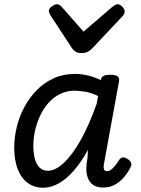

<svg xmlns="http://www.w3.org/2000/svg" viewBox="-20 -867 663 904"><path d="M183 17Q142 17 111 -5.5Q80 -28 63.5 -70.5Q47 -113 47 -171Q47 -220 59 -269.5Q71 -319 95 -363.5Q119 -408 153.5 -443Q188 -478 233 -498.5Q278 -519 333 -519Q364 -519 394.5 -511.5Q425 -504 455 -490V-493Q458 -505 468.5 -510Q479 -515 498 -515Q525 -515 534.5 -507Q544 -499 540 -482L471 -104Q467 -87 468 -77.5Q469 -68 473 -64.5Q477 -61 483 -61Q493 -61 501.5 -67Q510 -73 520 -84.5Q530 -96 541 -114Q547 -123 555.5 -125.5Q564 -128 576 -121Q591 -113 596 -103.5Q601 -94 596 -83Q587 -62 569 -39Q551 -16 525.5 0Q500 16 467 16Q436 16 418.5 3.5Q401 -9 393.5 -29.5Q386 -50 386.5 -74.5Q387 -99 392 -124Q393 -132 393 -141.5Q393 -151 394 -161Q362 -103 327 -63Q292 -23 255.5 -3Q219 17 183 17ZM137 -181Q137 -146 144 -119.5Q151 -93 166.5 -78Q182 -63 205 -63Q241 -63 281 -100.5Q321 -138 360.5 -208.5Q400 -279 435 -378L442 -415Q410 -430 382 -435Q354 -440 331 -440Q295 -440 264 -425Q233 -410 209.5 -384Q186 -358 170 -324.5Q154 -291 145.5 -254Q137 -217 137 -181ZM534 -847Q545 -847 556 -835.5Q567 -824 567 -813Q567 -806 564.5 -801.5Q562 -797 558 -792L413 -638Q403 -628 391.5 -622.5Q380 -617 361 -617Q346 -617 335.5 -624Q325 -631 319 -640L217 -796Q213 -803 211.5 -807.5Q210 -812 210 -815Q210 -827 224 -837Q238 -847 248 -847Q256 -847 262 -842.5Q268 -838 273 -832L373 -718L507 -833Q514 -838 520 -842.5Q526 -847 534 -847Z"/></svg>

Font: Playwrite DE VA
Style: Regular
Weight: 400
Designer: Veronika Burian, José Scaglione
Foundry: TypeTogether
Version: Version 1.002